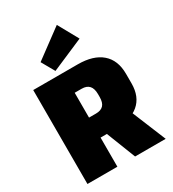

<svg xmlns="http://www.w3.org/2000/svg" viewBox="-230 -1114 1118 1239"><g transform="rotate(-30 329.0 -494.0)"><path d="M50 -700H382Q497 -700 559 -646.5Q621 -593 621 -491V-420Q621 -321 559.5 -269Q498 -217 382 -217H264V-366H325Q362 -366 380.5 -385.5Q399 -405 399 -447V-468Q399 -510 380.5 -530.5Q362 -551 325 -551H223L273 -597V0H50ZM304 -258H527L633 0H405ZM475 -838 236 -735 181 -832 392 -988Z"/></g></svg>

Font: Pathway Extreme Condensed Black
Style: Regular
Weight: 900
Width: 3
Version: Version 1.001;gftools[0.9.26]